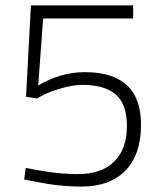

<svg xmlns="http://www.w3.org/2000/svg" viewBox="-20 -680 600 708"><path d="M100 -12 69 -18 75 -61Q183 -38 266 -38Q355 -38 401.5 -84.5Q448 -131 448 -215Q448 -296 407 -331.5Q366 -367 284 -367Q250 -367 206.5 -354.5Q163 -342 140 -330L117 -317L76 -323L94 -660H471V-612H139L121 -365Q205 -414 292 -414Q500 -414 500 -221Q500 -110 442.5 -51Q385 8 281 8Q238 8 196.5 3.5Q155 -1 100 -12Z"/></svg>

Font: Cairo Light
Style: Regular
Weight: 300
Designer: Mohamed Gaber, the designers of Titillium
Foundry: Kief Type Foundry
Version: Version 2.009; ttfautohint (v1.5.33-1714) -l 8 -r 50 -G 200 